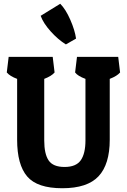

<svg xmlns="http://www.w3.org/2000/svg" viewBox="-20 -992 674 1020"><path d="M384 -787 330 -756Q288 -782 249 -825.5Q210 -869 196 -908L300 -972Q329 -943 353.5 -887Q378 -831 384 -787ZM71 -250V-573Q33 -587 16 -607L26 -690H260L270 -607Q254 -588 215 -573V-246Q215 -174 238.5 -139.5Q262 -105 323 -105Q384 -105 409 -140.5Q434 -176 434 -246V-573Q393 -588 379 -607L389 -690H608L618 -607Q602 -588 563 -573V-250Q563 -119 503.5 -55.5Q444 8 311 8Q178 8 124.5 -54.5Q71 -117 71 -250Z"/></svg>

Font: Patua One
Style: Regular
Weight: 400
Designer: luciano Vergara
Foundry: Luciano Vergara
Version: Version 1.002